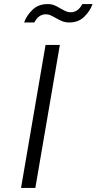

<svg xmlns="http://www.w3.org/2000/svg" viewBox="-20 -920 473 940"><path d="M203 -700H273L153 0H83ZM213 -900Q232 -900 246.5 -894Q261 -888 277 -878Q295 -868 304.5 -864Q314 -860 326 -860Q362 -860 383 -900H433Q421 -866 392.5 -838Q364 -810 319 -810Q300 -810 285 -816Q270 -822 253 -832Q235 -842 225.5 -846Q216 -850 204 -850Q169 -850 148 -810H98Q110 -844 139 -872Q168 -900 213 -900Z"/></svg>

Font: Be Vietnam Light
Style: Italic
Weight: 300
Italic angle: -9.222°
Designer: Gabriel Lam
Foundry: TypeRant
Version: Version 3.000